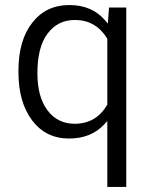

<svg xmlns="http://www.w3.org/2000/svg" viewBox="-20 -551 608 767"><path d="M53.7 -268.6Q53.7 -390.6 109.4 -460.9Q164.1 -530.8 256.8 -530.8Q347.2 -530.8 399.4 -470.2L410.6 -457L412.1 -474.6L415.5 -521H484.4V195.8H408.7V-48.8V-67.4L396 -53.7Q343.3 2.4 255.9 2.4Q163.6 2.4 108.9 -69.3Q81.5 -105.5 67.6 -153.6Q53.7 -201.7 53.7 -262.2ZM129.4 -258.3Q129.4 -165 168.9 -111.3Q209.5 -56.6 278.3 -56.6Q363.3 -56.6 407.7 -131.3L408.7 -133.3V-135.3V-394V-396L407.7 -397.9Q362.3 -471.2 279.3 -471.2Q210 -471.2 169.4 -416Q129.4 -362.3 129.4 -258.3Z"/></svg>

Font: Vazir Light
Style: Light
Weight: 300
Designer: Saber Rastikerdar
Foundry: Saber Rastikerdar
Version: Version 30.0.0